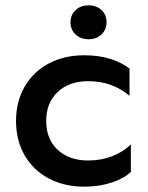

<svg xmlns="http://www.w3.org/2000/svg" viewBox="-20 -689 555 719"><path d="M295 10Q221 10 163 -20.5Q105 -51 72.5 -107Q40 -163 40 -236Q40 -309 72.5 -365Q105 -421 163 -451.5Q221 -482 295 -482Q351 -482 394.5 -468Q438 -454 465 -432V-330Q401 -385 310 -385Q239 -385 196 -344.5Q153 -304 153 -236Q153 -168 196 -128Q239 -88 310 -88Q359 -88 400 -104Q441 -120 470 -148V-45Q445 -21 398.5 -5.5Q352 10 295 10ZM244 -606Q244 -633 263 -651Q282 -669 312 -669Q341 -669 360 -651.5Q379 -634 379 -606Q379 -578 360 -560Q341 -542 312 -542Q282 -542 263 -560Q244 -578 244 -606Z"/></svg>

Font: Madhuban Medium
Style: Regular
Weight: 500
Designer: jaikishan Patel
Foundry: MagicType
Version: Version 1.000